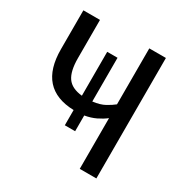

<svg xmlns="http://www.w3.org/2000/svg" viewBox="-159 -820 919 951"><g transform="rotate(30 300.0 -344.5)"><path d="M253 -150V-237Q48 -243 48 -467V-689H143V-471Q143 -396 168 -360.5Q193 -325 253 -319V-570H312V-320Q354 -325 381 -340Q408 -355 425 -369V-689H520V0H425V-290Q403 -273 375 -259.5Q347 -246 312 -240V-150Z"/></g></svg>

Font: Wlorlttqgufhjawjgtejqphaquk
Style: Regular
Weight: 400
Monospace: yes
Designer: Carrois Corporate & Edenspiekermann
Foundry: Carrois Corporate GbR & Edenspiekermann AG
Version: Version 2.001